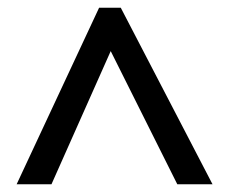

<svg xmlns="http://www.w3.org/2000/svg" viewBox="-20 -739 592 496"><path d="M23 -263 236 -719H292L529 -263H438L266 -607L113 -263Z"/></svg>

Font: Noto Sans Adlam Medium
Style: Regular
Weight: 500
Version: Version 3.001